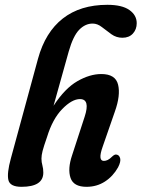

<svg xmlns="http://www.w3.org/2000/svg" viewBox="-20 -748 574 778"><path d="M170.5 -192.5Q157 -154 152.5 -136.2Q148 -118.5 148 -105.5Q148 -90.5 151.8 -77.8Q155.5 -65 155.5 -48.5Q155.5 9 67 9Q20.5 9 14 -18.5Q7.5 -46 24 -106L134 -510Q163.5 -617.5 234.5 -673Q305.5 -728.5 415 -728.5Q474.5 -728.5 504.2 -707.5Q534 -686.5 534 -654Q534 -629 518.5 -612Q503 -595 476 -595Q451.5 -595 431.5 -609.2Q411.5 -623.5 393.2 -638Q375 -652.5 355.5 -652.5Q325.5 -652.5 301 -627.5Q276.5 -602.5 258.5 -539.5L197 -319.5Q243 -390 293.5 -419Q344 -448 390.5 -448Q448 -448 458.5 -405Q469 -362 445.5 -296L396 -153.5Q375.5 -96 401 -96Q408.5 -96 416.8 -100Q425 -104 436 -115Q445.5 -123.5 452.5 -121.5Q463 -120 466.8 -106.8Q470.5 -93.5 458.5 -70Q438 -33.5 405 -12.2Q372 9 330.5 9Q278 9 265.8 -27.2Q253.5 -63.5 272 -118.5L323 -275Q346.5 -346.5 304 -346.5Q271.5 -346.5 232.2 -306.2Q193 -266 170.5 -192.5Z"/></svg>

Font: Fraunces 144pt S100 SemiBold
Style: Italic
Weight: 600
Italic angle: -16°
Version: Version 1.000; ttfautohint (v1.8.3)